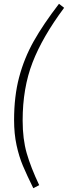

<svg xmlns="http://www.w3.org/2000/svg" viewBox="-20 -856 357 1009"><path d="M317 -815Q203 -662 151 -527.5Q99 -393 99 -223Q99 -125 120.5 -50.5Q142 24 186 117L155 133Q121 64 100.5 15.5Q80 -33 67 -93Q54 -153 54 -225Q54 -350 80.5 -450Q107 -550 157 -639Q207 -728 290 -836Z"/></svg>

Font: Fira Sans Condensed ExtraLight
Style: Italic
Weight: 275
Width: 3
Italic angle: -8°
Designer: Carrois Corporate & Edenspiekermann AG
Foundry: Carrois Corporate GbR & Edenspiekermann AG
Version: Version 4.203